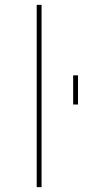

<svg xmlns="http://www.w3.org/2000/svg" viewBox="-20 -770 414 790"><path d="M281 -340V-460H301V-340ZM131 0V-750H151V0Z"/></svg>

Font: M PLUS 1p Thin
Style: Regular
Weight: 250
Version: Version 1.062